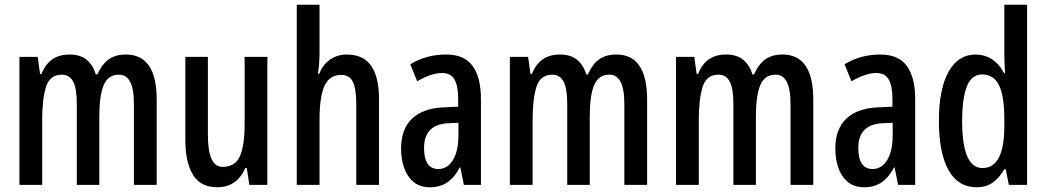

<svg xmlns="http://www.w3.org/2000/svg" viewBox="-20 -780 4414 810"><path d="M511 -550Q641 -550 641 -360V0H545V-338Q545 -405 529 -435Q513 -465 482 -465Q436 -465 417.5 -421Q399 -377 399 -290V0H304V-341Q304 -407 288.5 -436Q273 -465 241 -465Q190 -465 174 -413Q158 -361 158 -275V0H62V-540H139L149 -468H155Q187 -550 273 -550Q320 -550 347 -526.5Q374 -503 384 -466H391Q410 -509 438.5 -529.5Q467 -550 511 -550Z M1108 -540V0H1032L1021 -71H1015Q979 10 897 10Q825 10 793.5 -43.5Q762 -97 762 -188V-540H857V-210Q857 -76 919 -76Q972 -76 992 -121Q1012 -166 1012 -256V-540Z M1328 -559Q1328 -509 1321 -469H1327Q1342 -508 1373 -529Q1404 -550 1443 -550Q1513 -550 1546 -502Q1579 -454 1579 -363V0H1483V-341Q1483 -406 1468.5 -435Q1454 -464 1420 -464Q1370 -464 1349 -418Q1328 -372 1328 -274V0H1232V-760H1328Z M1862 -550Q1939 -550 1974 -501.5Q2009 -453 2009 -362V0H1937L1922 -74H1920Q1898 -32 1867.5 -11Q1837 10 1794 10Q1751 10 1724 -13Q1697 -36 1684.5 -73Q1672 -110 1672 -153Q1672 -235 1718 -279Q1764 -323 1850 -327L1913 -330V-361Q1913 -418 1897 -445Q1881 -472 1845 -472Q1800 -472 1740 -437L1711 -509Q1778 -550 1862 -550ZM1869 -260Q1769 -254 1769 -156Q1769 -67 1829 -67Q1868 -67 1891 -105Q1914 -143 1914 -210V-262Z M2580 -550Q2710 -550 2710 -360V0H2614V-338Q2614 -405 2598 -435Q2582 -465 2551 -465Q2505 -465 2486.5 -421Q2468 -377 2468 -290V0H2373V-341Q2373 -407 2357.5 -436Q2342 -465 2310 -465Q2259 -465 2243 -413Q2227 -361 2227 -275V0H2131V-540H2208L2218 -468H2224Q2256 -550 2342 -550Q2389 -550 2416 -526.5Q2443 -503 2453 -466H2460Q2479 -509 2507.5 -529.5Q2536 -550 2580 -550Z M3281 -550Q3411 -550 3411 -360V0H3315V-338Q3315 -405 3299 -435Q3283 -465 3252 -465Q3206 -465 3187.5 -421Q3169 -377 3169 -290V0H3074V-341Q3074 -407 3058.5 -436Q3043 -465 3011 -465Q2960 -465 2944 -413Q2928 -361 2928 -275V0H2832V-540H2909L2919 -468H2925Q2957 -550 3043 -550Q3090 -550 3117 -526.5Q3144 -503 3154 -466H3161Q3180 -509 3208.5 -529.5Q3237 -550 3281 -550Z M3694 -550Q3771 -550 3806 -501.5Q3841 -453 3841 -362V0H3769L3754 -74H3752Q3730 -32 3699.5 -11Q3669 10 3626 10Q3583 10 3556 -13Q3529 -36 3516.5 -73Q3504 -110 3504 -153Q3504 -235 3550 -279Q3596 -323 3682 -327L3745 -330V-361Q3745 -418 3729 -445Q3713 -472 3677 -472Q3632 -472 3572 -437L3543 -509Q3610 -550 3694 -550ZM3701 -260Q3601 -254 3601 -156Q3601 -67 3661 -67Q3700 -67 3723 -105Q3746 -143 3746 -210V-262Z M4100 10Q4022 10 3981.5 -62.5Q3941 -135 3941 -270Q3941 -404 3981.5 -477Q4022 -550 4096 -550Q4133 -550 4164.5 -530Q4196 -510 4216 -471H4220Q4219 -496 4218 -515.5Q4217 -535 4217 -550V-760H4313V0H4236L4223 -66H4217Q4195 -28 4167 -9Q4139 10 4100 10ZM4125 -71Q4217 -71 4217 -248V-278Q4217 -375 4194.5 -420.5Q4172 -466 4123 -466Q4079 -466 4059 -415.5Q4039 -365 4039 -270Q4039 -71 4125 -71Z"/></svg>

Font: Noto Sans Thai ExtCond Med
Style: Regular
Weight: 500
Width: 2
Designer: Monotype Design Team
Foundry: Monotype Imaging Inc.
Version: Version 2.002; ttfautohint (v1.8.4.7-5d5b)